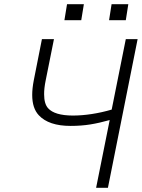

<svg xmlns="http://www.w3.org/2000/svg" viewBox="-20 -898 678 918"><path d="M496 0H439.5L504.5 -324Q455 -310 411.5 -303Q368 -296 317.5 -296Q213 -296 165.5 -347Q134 -380.5 134 -444Q134 -475.5 141.5 -514L180.5 -711H238L198.5 -514Q190.5 -475 191 -446.5Q191 -401.5 210 -380.5Q241 -346 327.5 -345.5Q371.5 -345.5 418.8 -352.8Q466 -360 514 -374L581.5 -711H638ZM581.5 -801.5H501.5L513.5 -878H593.5ZM368.5 -801.5H288L300.5 -878H381Z"/></svg>

Font: Roberto Sans Light
Style: Italic
Weight: 300
Italic angle: -11°
Designer: Google
Version: Version 1.00;June 11, 2020;FontCreator 12.0.0.2522 64-bit; t